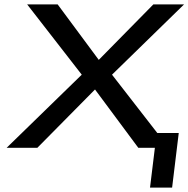

<svg xmlns="http://www.w3.org/2000/svg" viewBox="-20 -669 853 869"><path d="M759 180 789 -67H692L487 -331L813 -649H674L427 -398L241 -649H103L350 -331L10 0H149L410 -264L606 0H681L659 180Z"/></svg>

Font: Gamestation Extended
Style: Italic
Weight: 400
Width: 7
Designer: Jonas Hecksher
Foundry: Jonas Hecksher, Playtypeª, e-types AS
Version: Version 1.003